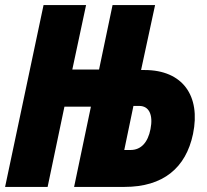

<svg xmlns="http://www.w3.org/2000/svg" viewBox="-25 -734 813 754"><path d="M-5 0H162L228 -315H332L266 0H464C615 0 705 -74 733 -208C764 -358 692 -459 543 -459H529L584 -714H417L364 -461H259L313 -714H146ZM463 -145 499 -318H522C561 -318 577 -282 566 -227C556 -175 529 -145 488 -145Z"/></svg>

Font: Noto Sans ExtraCondensed Black
Style: Italic
Weight: 900
Width: 2
Italic angle: -12°
Designer: Monotype Design Team
Foundry: Monotype Imaging Inc.
Version: Version 2.013